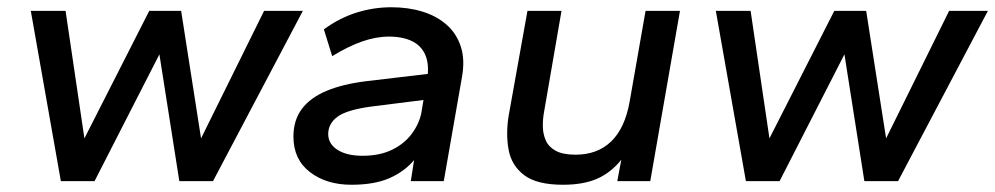

<svg xmlns="http://www.w3.org/2000/svg" viewBox="-20 -500 2747 530"><path d="M148 0 65 -470H161L213 -118L392 -470H480L535 -118L709 -470H816L568 0H475L420 -350L241 0Z M950 10Q881 10 835.5 -25Q790 -60 790 -123Q790 -168 813 -199Q836 -230 881 -249Q926 -268 992 -276L1161 -296Q1163 -323 1156.5 -342Q1150 -361 1136.5 -373.5Q1123 -386 1102 -392.5Q1081 -399 1054 -399Q1018 -399 979.5 -385.5Q941 -372 897 -345L874 -419Q918 -451 965 -465.5Q1012 -480 1060 -480Q1107 -480 1146 -468Q1185 -456 1212.5 -432Q1240 -408 1252 -371.5Q1264 -335 1255 -286L1205 0H1114L1123 -58Q1096 -26 1054.5 -8Q1013 10 950 10ZM981 -70Q1028 -70 1062 -86.5Q1096 -103 1116.5 -130.5Q1137 -158 1143 -188L1149 -224L1006 -206Q938 -197 912 -178Q886 -159 886 -130Q886 -103 911.5 -86.5Q937 -70 981 -70Z M1534 10Q1462 10 1427 -16.5Q1392 -43 1384 -86.5Q1376 -130 1384 -180L1436 -470H1530L1482 -192Q1478 -171 1478.5 -150Q1479 -129 1487 -111.5Q1495 -94 1514.5 -83.5Q1534 -73 1569 -73Q1629 -73 1667 -109.5Q1705 -146 1718 -219L1762 -470H1857L1775 0H1684L1695 -59Q1666 -23 1628 -6.5Q1590 10 1534 10Z M2039 0 1956 -470H2052L2104 -118L2283 -470H2371L2426 -118L2600 -470H2707L2459 0H2366L2311 -350L2132 0Z"/></svg>

Font: Gantari Medium
Style: Italic
Weight: 500
Italic angle: -10°
Designer: Anugrah Pasau
Foundry: Lafontype
Version: Version 1.000